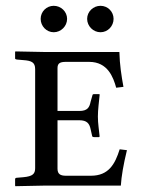

<svg xmlns="http://www.w3.org/2000/svg" viewBox="-20 -639 494 661"><path d="M391 -460H205H133L33 -462L32 -460V-438C32 -437 32 -435 38 -434L61 -432C89 -430 101 -424 101 -401V-60C101 -40 92 -32 61 -29L38 -27C33 -27 32 -24 32 -22V0L33 2L132 0H396C398 -32 405 -73 417 -122L392 -125C376 -74 354 -34 293 -34H207C189 -34 178 -39 178 -58V-225H253C279 -225 288 -214 292 -194L297 -172C297 -169 299 -167 304 -167H321L323 -169C321 -192 317 -213 317 -238C317 -262 321 -290 323 -312C323 -314 323 -315 321 -315H304C300 -315 298 -313 298 -310L292 -289C288 -269 281 -257 253 -257H178V-405C178 -422 188 -426 207 -426H287C351 -426 370 -373 380 -337L405 -340C398 -378 392 -417 391 -460ZM280 -574C280 -549 301 -528 326 -528C351 -528 371 -549 371 -574C371 -599 351 -619 326 -619C301 -619 280 -599 280 -574ZM120 -574C120 -549 140 -528 165 -528C190 -528 211 -549 211 -574C211 -599 190 -619 165 -619C140 -619 120 -599 120 -574Z"/></svg>

Font: Linux Libertine O C
Style: Regular
Weight: 400
Designer: Philipp H. Poll
Foundry: Philipp H. Poll
Version: Version 4.0.3